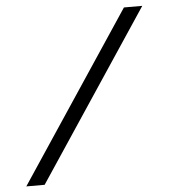

<svg xmlns="http://www.w3.org/2000/svg" viewBox="-51 -757 707 803"><g transform="rotate(-5 302.0 -355.0)"><path d="M576 -710 104 0H27L499 -710Z"/></g></svg>

Font: IngvarSans
Style: Regular
Weight: 400
Version: Version 1.000